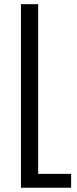

<svg xmlns="http://www.w3.org/2000/svg" viewBox="-20 -879 361 899"><path d="M78.1 0V-859.4H158.7V-64.9H313V0Z"/></svg>

Font: Antonio ExtraLight
Style: Regular
Weight: 250
Designer: Vernon Adams
Foundry: Vernon Adams
Version: Version 1.002